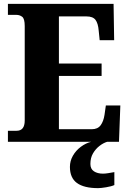

<svg xmlns="http://www.w3.org/2000/svg" viewBox="-20 -734 667 994"><path d="M21 0V-57H66Q108 -57 108 -110V-599Q108 -637 95 -647Q82 -657 65 -657H21V-714H568L571 -526H496L491 -575Q488 -613 474.5 -631Q461 -649 428 -649H285V-405H506V-341H285V-65H455Q486 -65 501 -85.5Q516 -106 521 -139L528 -188H603L596 0ZM488 240Q415 240 378.5 213.5Q342 187 342 130Q342 99 357.5 72Q373 45 398.5 26Q424 7 452 0H535Q515 6 495 21.5Q475 37 461.5 60Q448 83 448 115Q448 141 466.5 153Q485 165 513 165Q525 165 540 162.5Q555 160 572 157V224Q557 231 529.5 235.5Q502 240 488 240Z"/></svg>

Font: Noto Serif Armenian SemiCondensed ExtraBold
Style: Regular
Weight: 800
Width: 4
Designer: Monotype Design Team
Foundry: Monotype Imaging Inc.
Version: Version 2.008; ttfautohint (v1.8.4.7-5d5b)